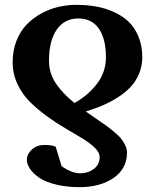

<svg xmlns="http://www.w3.org/2000/svg" viewBox="-20 -520 637 792"><path d="M32.2 -263.2Q32.2 -311.5 48.1 -351.8Q64 -392.1 90.1 -418.9Q116.2 -445.8 150.6 -464.6Q185.1 -483.4 221.4 -491.7Q257.8 -500 294.9 -500Q336.4 -500 373.8 -493.7Q411.1 -487.3 447 -471.7Q482.9 -456.1 509 -431.9Q535.2 -407.7 551 -369.6Q566.9 -331.5 566.9 -283.2Q566.9 -247.1 553.5 -215.6Q540 -184.1 518.6 -161.1Q497.1 -138.2 465.6 -118.2Q434.1 -98.1 402.8 -85Q371.6 -71.8 334 -60.1Q347.2 -50.8 374.8 -31.7Q402.3 -12.7 415.8 -3.2Q429.2 6.3 449.2 22.7Q469.2 39.1 479 51Q488.8 63 496.3 78.4Q503.9 93.8 503.9 108.9Q503.9 175.8 448.7 213.9Q393.6 252 308.1 252Q254.4 252 210.9 241.2Q167.5 230.5 142.3 213.4Q117.2 196.3 104 176.8Q90.8 157.2 90.8 138.2Q90.8 116.2 111.1 97.2Q131.3 78.1 163.1 78.1Q198.2 78.1 210 85.9L233.9 165Q274.9 194.8 311 194.8Q343.3 194.8 367.2 176.8Q391.1 158.7 391.1 127Q391.1 109.4 371.3 89.8Q351.6 70.3 319.8 51Q288.1 31.7 250 9.5Q211.9 -12.7 173.6 -40.5Q135.3 -68.4 103.5 -99.6Q71.8 -130.9 52 -173.3Q32.2 -215.8 32.2 -263.2ZM182.1 -270Q182.1 -218.8 209.7 -177Q237.3 -135.3 287.1 -95.2Q342.3 -125.5 379.6 -173.8Q417 -222.2 417 -284.2Q417 -359.4 387.9 -401.6Q358.9 -443.8 303.2 -443.8Q245.1 -443.8 213.6 -397.2Q182.1 -350.6 182.1 -270Z"/></svg>

Font: Veleka
Style: Bold
Weight: 700
Designer: Stefan Peev, Context Ltd, 2016; SIL International, 1997-2014.
Foundry: Stefan Peev, Context Ltd, 2016
Version: Version 1.000